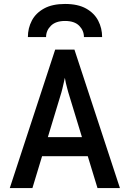

<svg xmlns="http://www.w3.org/2000/svg" viewBox="-20 -951 656 971"><path d="M29.5 0 259 -700H356.5L586.5 0H473L325.5 -483.5Q323.5 -490.5 320 -503.8Q316.5 -517 313 -531.5Q309.5 -546 308 -557.5Q305.5 -546 302.2 -531.5Q299 -517 295.8 -503.8Q292.5 -490.5 290.5 -483.5L144 0ZM167 -161 196.5 -257.5H419.5L449 -161ZM121 -763.5Q121 -808.5 141 -846.8Q161 -885 202.8 -908Q244.5 -931 309 -931Q374 -931 415.5 -907.8Q457 -884.5 476.8 -846.2Q496.5 -808 496.5 -763.5H404.5Q404.5 -796.5 380.5 -820.8Q356.5 -845 309 -845Q262 -845 237.5 -820.8Q213 -796.5 213 -763.5Z"/></svg>

Font: Overpass Mono SemiBold
Style: Regular
Weight: 600
Monospace: yes
Designer: Delve Withrington, Dave Bailey
Foundry: Delve Fonts LLC
Version: Version 4.000